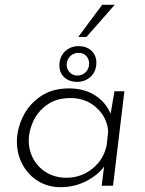

<svg xmlns="http://www.w3.org/2000/svg" viewBox="-20 -769 601 795"><path d="M495 -391 448 0H401L411 -79Q384 -43 336 -18.5Q288 6 230 6Q180 6 139 -18.5Q98 -43 74 -86.5Q50 -130 50 -183Q50 -233 74 -284Q98 -335 146.5 -369Q195 -403 266 -403Q328 -403 373 -374.5Q418 -346 438 -298L454 -391ZM428 -226Q423 -284 379 -323.5Q335 -363 272 -363Q213 -363 174 -334.5Q135 -306 117 -265.5Q99 -225 99 -188Q99 -145 119 -109.5Q139 -74 174.5 -53.5Q210 -33 255 -33Q316 -33 363 -71Q410 -109 422 -169ZM226 -498Q226 -534 249 -556Q272 -578 306 -578Q338 -578 358.5 -559Q379 -540 379 -510Q379 -474 356 -452Q333 -430 299 -430Q267 -430 246.5 -448.5Q226 -467 226 -498ZM256 -502Q256 -483 268 -470Q280 -457 299 -456Q320 -456 334.5 -470Q349 -484 349 -506Q349 -525 337 -537.5Q325 -550 307 -550Q287 -551 272 -537.5Q257 -524 256 -502ZM338 -616H304L403 -749H455Z"/></svg>

Font: Josefin Sans Light
Style: Italic
Weight: 300
Italic angle: -7°
Designer: Santiago Orozco
Foundry: Typemade
Version: Version 2.000